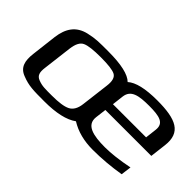

<svg xmlns="http://www.w3.org/2000/svg" viewBox="-43 -842 1200 1200"><g transform="rotate(45 556.5 -242.0)"><path d="M536 -149C531 -108 515 -81 489 -68C463 -55 420 -49 360 -49C300 -49 275 -48 239 -62C207 -74 202 -100 207 -140L231 -336C237 -381 251 -408 275 -419C299 -430 343 -435 407 -435C471 -435 514 -430 535 -419C556 -408 565 -381 559 -336ZM847 -494C742 -494 672 -477 635 -444C602 -477 529 -494 415 -494C336 -494 305 -495 244 -481C162 -462 125 -405 114 -321L94 -153C85 -82 98 -35 155 -14C215 10 257 10 353 10C456 10 532 -7 580 -42C636 -7 703 10 780 10C858 10 937 3 1016 -10L1025 -79C945 -63 877 -55 823 -55C718 -55 642 -72 651 -149L660 -222H1066L1079 -329C1095 -458 1013 -494 847 -494ZM836 -434C925 -434 978 -423 970 -357L961 -281H668L677 -357C685 -424 745 -434 836 -434Z"/></g></svg>

Font: Gamestation Extended
Style: Italic
Weight: 400
Width: 7
Designer: Jonas Hecksher
Foundry: Jonas Hecksher, Playtypeª, e-types AS
Version: Version 1.003